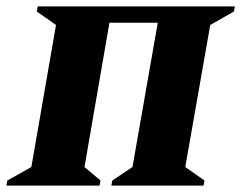

<svg xmlns="http://www.w3.org/2000/svg" viewBox="-50 -580 754 600"><path d="M-30 0 -27 -16 48 -58 125 -502 65 -544 68 -560H684L681 -544L607 -502L529 -58L589 -16L586 0H298L301 -16L364 -58L443 -509H292L214 -58L264 -16L261 0Z"/></svg>

Font: Spectral SC ExtraBold
Style: Italic
Weight: 800
Italic angle: -10°
Designer: Jean-Baptiste Levee
Foundry: Production Type
Version: Version 2.001